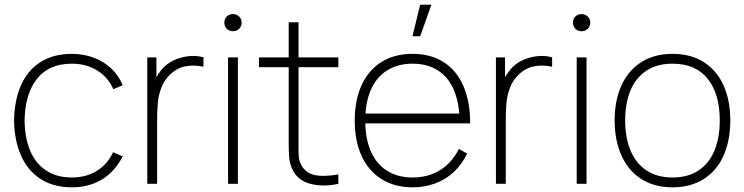

<svg xmlns="http://www.w3.org/2000/svg" viewBox="-20 -785 3179 820"><path d="M287 15Q208.5 15 153.5 -20.5Q98.5 -56 70 -120.2Q41.5 -184.5 40 -270Q41.5 -357.5 70 -421.5Q98.5 -485.5 153.5 -520.2Q208.5 -555 287 -555Q336.5 -555 380 -538.8Q423.5 -522.5 455.5 -492.2Q487.5 -462 504 -421L464 -404Q441.5 -455.5 394.8 -484.2Q348 -513 287 -513Q188.5 -513 137.5 -447.8Q86.5 -382.5 85 -270Q86 -195.5 109 -141Q132 -86.5 177 -56.8Q222 -27 287 -27Q347 -27 392.8 -54.8Q438.5 -82.5 463 -135L504 -117Q470.5 -52 415.5 -18.5Q360.5 15 287 15Z M609 0V-540H648V-411L635 -428Q643 -449 655.8 -468.2Q668.5 -487.5 682 -500Q703 -520.5 733.2 -532.2Q763.5 -544 794.2 -545.8Q825 -547.5 849 -540V-500Q810.5 -508.5 774.2 -502.2Q738 -496 708 -468Q681.5 -443.5 669 -410.2Q656.5 -377 653.8 -344.5Q651 -312 651 -266V0Z M954 0V-540H996V0ZM975 -651.5Q964.5 -651.5 956 -656.2Q947.5 -661 942.8 -669.5Q938 -678 938 -688Q938 -698.5 942.8 -707Q947.5 -715.5 956 -720.2Q964.5 -725 975 -725Q985 -725 993.5 -720.2Q1002 -715.5 1007 -707Q1012 -698.5 1012 -688Q1012 -678 1007 -669.5Q1002 -661 993.5 -656.2Q985 -651.5 975 -651.5Z M1425 0Q1359 14.5 1304.5 -0.2Q1250 -15 1228 -63Q1218 -85.5 1215.5 -108.2Q1213 -131 1213 -171V-179V-690H1255V-179V-162.5Q1254.5 -130 1256.2 -113.5Q1258 -97 1266 -82Q1283.5 -47 1321.5 -38Q1359.5 -29 1425 -40ZM1086 -498V-540H1425V-498Z M1774.5 -765 1741.5 -630H1774.5L1822.5 -765ZM1742 15Q1666 15 1610.2 -19.5Q1554.5 -54 1524.8 -118.2Q1495 -182.5 1495 -270Q1495 -358 1524.8 -422.2Q1554.5 -486.5 1610 -520.8Q1665.5 -555 1742 -555Q1819 -555 1874.2 -520Q1929.5 -485 1958.8 -418.2Q1988 -351.5 1988 -258H1943V-272Q1941 -349.5 1917.2 -403.2Q1893.5 -457 1849 -485Q1804.5 -513 1742 -513Q1678.5 -513 1633 -484.2Q1587.5 -455.5 1563.8 -401Q1540 -346.5 1540 -270Q1540 -193.5 1563.8 -139Q1587.5 -84.5 1633 -55.8Q1678.5 -27 1742 -27Q1808.5 -27 1859.2 -58.2Q1910 -89.5 1940 -149L1975 -129Q1953 -83 1918.5 -50.8Q1884 -18.5 1839.2 -1.8Q1794.5 15 1742 15ZM1522 -258V-300H1962V-258Z M2098 0V-540H2137V-411L2124 -428Q2132 -449 2144.8 -468.2Q2157.5 -487.5 2171 -500Q2192 -520.5 2222.2 -532.2Q2252.5 -544 2283.2 -545.8Q2314 -547.5 2338 -540V-500Q2299.5 -508.5 2263.2 -502.2Q2227 -496 2197 -468Q2170.5 -443.5 2158 -410.2Q2145.5 -377 2142.8 -344.5Q2140 -312 2140 -266V0Z M2443 0V-540H2485V0ZM2464 -651.5Q2453.5 -651.5 2445 -656.2Q2436.5 -661 2431.8 -669.5Q2427 -678 2427 -688Q2427 -698.5 2431.8 -707Q2436.5 -715.5 2445 -720.2Q2453.5 -725 2464 -725Q2474 -725 2482.5 -720.2Q2491 -715.5 2496 -707Q2501 -698.5 2501 -688Q2501 -678 2496 -669.5Q2491 -661 2482.5 -656.2Q2474 -651.5 2464 -651.5Z M2852 15Q2773.5 15 2718 -21Q2662.5 -57 2633.8 -121.8Q2605 -186.5 2605 -271Q2605 -356 2634.2 -420.2Q2663.5 -484.5 2719.2 -519.8Q2775 -555 2852 -555Q2931 -555 2986.5 -519.2Q3042 -483.5 3070.5 -419.5Q3099 -355.5 3099 -271Q3099 -185 3070.2 -120.5Q3041.5 -56 2985.8 -20.5Q2930 15 2852 15ZM2852 -27Q2918.5 -27 2963.8 -57.2Q3009 -87.5 3031.5 -142.5Q3054 -197.5 3054 -271Q3054 -384 3002.5 -448.5Q2951 -513 2852 -513Q2785 -513 2739.8 -482.5Q2694.5 -452 2672.2 -397.8Q2650 -343.5 2650 -271Q2650 -197 2673 -142Q2696 -87 2741.2 -57Q2786.5 -27 2852 -27Z"/></svg>

Font: Hauora
Style: Regular
Weight: 400
Designer: Wayne Shih
Foundry: WCYS
Version: Version 1.001